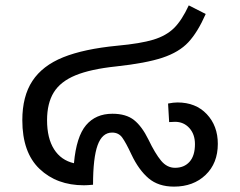

<svg xmlns="http://www.w3.org/2000/svg" viewBox="-20 -686 893 714"><path d="M790 -151Q790 -79 744.5 -35.5Q699 8 627 8Q569 8 532.5 -23Q496 -54 469 -111Q448 -156 434.5 -174.5Q421 -193 397 -193Q360 -193 343 -146Q326 -99 326 1Q304 3 292 3Q191 3 127 -58Q63 -119 63 -239Q63 -328 100.5 -385Q138 -442 215 -473Q292 -504 416 -516Q503 -524 550.5 -538.5Q598 -553 627 -581.5Q656 -610 682 -666L745 -634Q715 -566 680.5 -529Q646 -492 584.5 -471.5Q523 -451 412 -439Q317 -429 261 -406Q205 -383 180 -342.5Q155 -302 155 -239Q155 -172 181 -131Q207 -90 255 -79Q264 -178 300 -220.5Q336 -263 398 -263Q449 -263 478.5 -239.5Q508 -216 532 -167Q557 -115 579 -88.5Q601 -62 631 -62Q665 -62 685 -84.5Q705 -107 705 -150Q705 -187 684 -210Q663 -233 631 -233L609 -232L605 -301Q625 -305 640 -305Q708 -305 749 -261.5Q790 -218 790 -151Z"/></svg>

Font: FiraGOUPP
Style: Medium
Weight: 400
Designer: bBox Type
Foundry: bBox Type GmbH
Version: Version 1.001